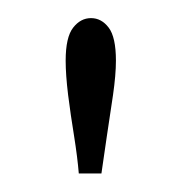

<svg xmlns="http://www.w3.org/2000/svg" viewBox="-20 -782 200 212"><path d="M67 -590.5Q65.5 -608.5 61.8 -631.8Q58 -655 55.2 -677.2Q52.5 -699.5 52.5 -715Q52.5 -741 60.8 -751.5Q69 -762 80.5 -762Q92 -762 100 -751.5Q108 -741 108 -715Q108 -699.5 104.8 -677.2Q101.5 -655 98 -631.8Q94.5 -608.5 92 -590.5Z"/></svg>

Font: Imbue Light
Style: Regular
Weight: 300
Designer: Tyler Finck
Foundry: Etcetera Type Company
Version: Version 1.102